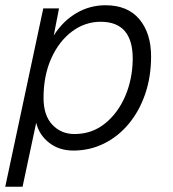

<svg xmlns="http://www.w3.org/2000/svg" viewBox="-39 -562 659 732"><path d="M-19 150 126 -530H186L166 -427Q202 -483 253 -512.5Q304 -542 363 -542Q448 -542 492.5 -488.5Q537 -435 537 -347Q537 -269 514.5 -203.5Q492 -138 451.5 -89.5Q411 -41 357 -14.5Q303 12 241 12Q186 12 148 -18Q110 -48 99 -94L47 150ZM245 -51Q311 -51 360.5 -90.5Q410 -130 438 -194.5Q466 -259 467 -336Q468 -479 345 -479Q285 -479 235.5 -442Q186 -405 156.5 -339.5Q127 -274 127 -189Q127 -122 160.5 -86.5Q194 -51 245 -51Z"/></svg>

Font: Geist Mono Light
Style: Italic
Weight: 300
Italic angle: -12°
Monospace: yes
Designer: Basement.studio, Andrés Briganti, Mateo Zaragoza
Foundry: Basement.studio, Vercel, Andrés Briganti, Guido Ferreyra, Mateo Zaragoza
Version: Version 1.500; ttfautohint (v1.8.4.7-5d5b)